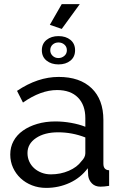

<svg xmlns="http://www.w3.org/2000/svg" viewBox="-20 -906 594 936"><path d="M205 10Q168 10 136 -2.5Q104 -15 80.5 -37Q57 -59 43.5 -88.5Q30 -118 30 -153Q30 -189 46 -218.5Q62 -248 91.5 -269Q121 -290 161.5 -302Q202 -314 250 -314Q288 -314 327 -307Q366 -300 396 -288V-330Q396 -394 360 -430.5Q324 -467 258 -467Q179 -467 92 -406L63 -463Q164 -531 266 -531Q369 -531 426.5 -476Q484 -421 484 -321V-108Q484 -77 512 -76V0Q498 2 489 3Q480 4 470 4Q444 4 428.5 -11.5Q413 -27 410 -49L408 -86Q373 -39 319.5 -14.5Q266 10 205 10ZM228 -56Q275 -56 315.5 -73.5Q356 -91 377 -120Q396 -139 396 -159V-236Q332 -261 263 -261Q197 -261 155.5 -233Q114 -205 114 -160Q114 -138 122.5 -119Q131 -100 146.5 -86Q162 -72 183 -64Q204 -56 228 -56ZM281 -765 223 -785 281 -886H369ZM265 -730Q301 -730 323.5 -711.5Q346 -693 346 -661Q346 -629 323.5 -610.5Q301 -592 265 -592Q230 -592 207 -610.5Q184 -629 184 -661Q184 -693 207 -711.5Q230 -730 265 -730ZM225 -661Q225 -645 236.5 -634Q248 -623 265 -623Q281 -623 293.5 -633.5Q306 -644 306 -661Q306 -678 294 -688.5Q282 -699 265 -699Q248 -699 236.5 -688.5Q225 -678 225 -661Z"/></svg>

Font: Raleway Medium Alt1
Style: Regular
Weight: 500
Designer: Matt McInerney, Pablo Impallari, Rodrigo Fuenzalida
Foundry: Matt McInerney, Pablo Impallari, Rodrigo Fuenzalida
Version: Version 3.000g; ttfautohint (v1.5) -l 8 -r 28 -G 28 -x 14 -D